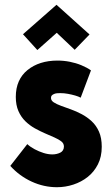

<svg xmlns="http://www.w3.org/2000/svg" viewBox="-20 -767 467 802"><path d="M354 -623 216 -747 76 -624 136 -558 217 -630 292 -559ZM317 -359 360 -473Q343 -485 320 -494.5Q297 -504 271.5 -509Q246 -514 220 -514Q182 -514 150.5 -504Q119 -494 95 -474.5Q71 -455 58.5 -427Q46 -399 46 -362Q46 -328 57 -303Q68 -278 86 -260.5Q104 -243 125.5 -231Q147 -219 168 -210Q189 -201 207 -193Q225 -185 236 -176.5Q247 -168 247 -155Q247 -146 243 -139.5Q239 -133 232 -129.5Q225 -126 216.5 -124Q208 -122 199 -122Q181 -122 162 -128Q143 -134 125 -143.5Q107 -153 94 -165L23 -74Q61 -32 112 -8.5Q163 15 218 15Q253 15 286.5 4Q320 -7 346.5 -28Q373 -49 389 -80.5Q405 -112 405 -154Q405 -191 393.5 -217Q382 -243 363 -260.5Q344 -278 321.5 -290Q299 -302 276.5 -310Q254 -318 235 -325Q216 -332 204.5 -339.5Q193 -347 193 -358Q193 -365 196.5 -368.5Q200 -372 206 -374.5Q212 -377 218.5 -377.5Q225 -378 232 -378Q248 -378 264 -375Q280 -372 294 -368Q308 -364 317 -359Z"/></svg>

Font: Advent Pro ExtraBold
Style: Regular
Weight: 800
Designer: VivaRado, Andreas Kalpakidis
Foundry: VivaRado, Andreas Kalpakidis
Version: Version 3.000